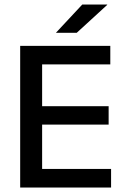

<svg xmlns="http://www.w3.org/2000/svg" viewBox="-20 -846 568 866"><path d="M170 0H71V-639H170ZM481 0H100.5V-84H481ZM470 -284H128V-367H470ZM477.5 -555.5H100V-639H477.5ZM233 -699 351 -825.5H463.5V-824L326 -698H233Z"/></svg>

Font: Anek Kannada Medium Medium
Style: Regular
Weight: 500
Version: Version 1.003